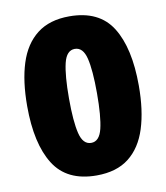

<svg xmlns="http://www.w3.org/2000/svg" viewBox="-81 -862 734 849"><g transform="rotate(-10 286.0 -438.0)"><path d="M537 -440Q537 -329 511.5 -248.5Q486 -168 430.5 -124.5Q375 -81 285 -81Q152 -81 93.5 -174Q35 -267 35 -436Q35 -548 60.5 -628Q86 -708 142 -751.5Q198 -795 287 -795Q421 -795 479 -702Q537 -609 537 -440ZM223 -437Q223 -334 236 -280.5Q249 -227 286 -227Q323 -227 336 -281Q349 -335 349 -439Q349 -543 336 -596Q323 -649 286 -649Q249 -649 236 -595Q223 -541 223 -437Z"/></g></svg>

Font: Noto Sans Kannada UI Black
Style: Regular
Weight: 900
Designer: Jelle Bosma - Monotype Design Team
Foundry: Monotype Imaging Inc.
Version: Version 2.005; ttfautohint (v1.8.4.7-5d5b)